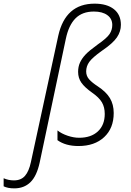

<svg xmlns="http://www.w3.org/2000/svg" viewBox="-157 -785 711 1045"><path d="M-79.1 240.2Q-114.7 240.2 -137.2 229V185.1Q-111.3 196.8 -81.1 196.8Q-42.5 196.8 -21 172.1Q0.5 147.5 11.2 97.2L160.2 -590.8Q199.2 -765.1 357.9 -765.1Q424.8 -765.1 462.9 -735.1Q501 -705.1 501 -649.9Q501 -613.3 479.2 -581.3Q457.5 -549.3 397.9 -508.8Q345.7 -471.7 328.9 -448Q312 -424.3 312 -396Q312 -371.1 328.6 -352.8Q345.2 -334.5 374 -315.9Q420.9 -285.2 441.4 -250.7Q461.9 -216.3 461.9 -169.9Q461.9 -86.9 409.9 -38.6Q357.9 9.8 270 9.8Q200.2 9.8 155.8 -22V-75.2Q177.7 -57.6 210.7 -46.4Q243.7 -35.2 273.9 -35.2Q338.4 -35.2 375.7 -69.8Q413.1 -104.5 413.1 -165Q413.1 -201.7 397.7 -228Q382.3 -254.4 344.2 -280.8Q304.2 -309.1 286.1 -334.7Q268.1 -360.4 268.1 -394Q268.1 -421.9 278.3 -444.3Q288.6 -466.8 307.9 -487.5Q327.1 -508.3 375 -543Q424.3 -577.1 439.2 -599.6Q454.1 -622.1 454.1 -648.9Q454.1 -683.1 427.2 -702.6Q400.4 -722.2 354 -722.2Q291 -722.2 253.9 -685.1Q216.8 -647.9 201.2 -573.2L59.1 99.1Q43 173.3 8.5 206.8Q-25.9 240.2 -79.1 240.2Z"/></svg>

Font: TypoPRO Open Sans
Style: Italic
Weight: 300
Italic angle: -12°
Foundry: Ascender Corporation
Version: Version 1.10